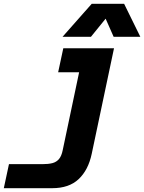

<svg xmlns="http://www.w3.org/2000/svg" viewBox="-56 -809 756 1007"><path d="M218 178H-36L-9 52H165Q198 52 219 46.5Q240 41 253.5 25Q267 9 273 -22L359 -430H249L276 -556H542L425 -2Q407 83 356.5 130.5Q306 178 218 178ZM425 -789H595L680 -616H540L498 -711L421 -616H272Z"/></svg>

Font: Azeret Mono
Style: Bold Italic
Weight: 700
Italic angle: -12°
Designer: Martin Vácha
Foundry: Displaay
Version: Version 1.000; Glyphs 3.0.3, build 3074